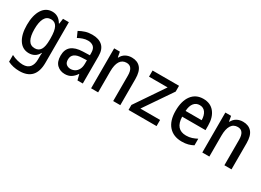

<svg xmlns="http://www.w3.org/2000/svg" viewBox="-25 -1274 3050 2243"><g transform="rotate(30 1500.0 -152.5)"><path d="M227 245Q141 245 71 210V119Q108 139 150.5 149.5Q193 160 225 160Q288 160 319 122.5Q350 85 350 19V-5Q350 -18 350.5 -39Q351 -60 353 -70H349Q327 -28 293.5 -9.5Q260 9 219 9Q134 9 85 -64Q36 -137 36 -267Q36 -398 84.5 -474Q133 -550 219 -550Q304 -550 351 -468H356L366 -539H445V8Q445 245 227 245ZM251 -75Q303 -75 328.5 -116Q354 -157 354 -248V-268Q354 -371 329 -418Q304 -465 250 -465Q192 -465 164.5 -414Q137 -363 137 -268Q137 -173 164.5 -124Q192 -75 251 -75Z M705 10Q641 10 598.5 -30.5Q556 -71 556 -153Q556 -238 607.5 -279.5Q659 -321 758 -324L851 -327V-358Q851 -417 822 -441Q793 -465 748 -465Q713 -465 680 -453.5Q647 -442 618 -426L584 -502Q624 -524 665 -537Q706 -550 756 -550Q846 -550 895 -505.5Q944 -461 944 -368V0H872L853 -75H850Q824 -35 789 -12.5Q754 10 705 10ZM733 -75Q763 -75 789.5 -89.5Q816 -104 833 -135Q850 -166 850 -214V-259L782 -256Q653 -251 653 -157Q653 -113 676.5 -94Q700 -75 733 -75Z M1056 0V-539H1133L1146 -469H1151Q1171 -509 1207.5 -529.5Q1244 -550 1291 -550Q1366 -550 1408 -502.5Q1450 -455 1450 -352V0H1354V-343Q1354 -466 1268 -466Q1210 -466 1180.5 -419Q1151 -372 1151 -282V0Z M1561 0V-67L1825 -456H1574V-539H1931V-461L1673 -83H1939V0Z M2282 10Q2169 10 2105.5 -61.5Q2042 -133 2042 -267Q2042 -400 2098.5 -475Q2155 -550 2256 -550Q2352 -550 2405 -484Q2458 -418 2458 -306V-245H2143Q2148 -76 2291 -76Q2334 -76 2368.5 -87.5Q2403 -99 2435 -116V-27Q2404 -10 2367.5 0Q2331 10 2282 10ZM2361 -323Q2360 -388 2332.5 -426.5Q2305 -465 2255 -465Q2207 -465 2177.5 -429Q2148 -393 2144 -323Z M2556 0V-539H2633L2646 -469H2651Q2671 -509 2707.5 -529.5Q2744 -550 2791 -550Q2866 -550 2908 -502.5Q2950 -455 2950 -352V0H2854V-343Q2854 -466 2768 -466Q2710 -466 2680.5 -419Q2651 -372 2651 -282V0Z"/></g></svg>

Font: Noto Sans Mono ExtraCondensed Medium
Style: Regular
Weight: 500
Width: 2
Designer: Monotype Design Team
Foundry: Monotype Imaging Inc.
Version: Version 2.014